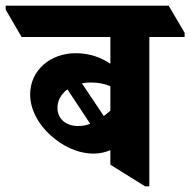

<svg xmlns="http://www.w3.org/2000/svg" viewBox="-85 -646 669 675"><path d="M245 -106C266 -106 286 -111 303 -118V-67L425 9H440V-516H564V-531L508 -626H-65V-612L-9 -516H303V-422C272 -443 231 -459 181 -459C92 -459 21 -399 21 -314C21 -262 49 -210 92 -171C135 -132 188 -106 245 -106ZM233 -356C262 -356 284 -351 303 -343V-257C295 -250 287 -243 280 -238L203 -353C213 -355 223 -356 233 -356ZM117 -267C117 -293 130 -315 152 -332L232 -211C218 -205 203 -203 189 -203C146 -203 117 -229 117 -267Z"/></svg>

Font: Noto Serif Devanagari SemiCondensed ExtraBold
Style: Regular
Weight: 800
Width: 4
Designer: Universal Thirst, Indian Type Foundry and the Monotype Design Team
Foundry: Monotype Imaging Inc.
Version: Version 2.004